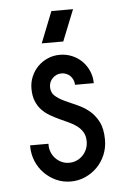

<svg xmlns="http://www.w3.org/2000/svg" viewBox="-47 -630 445 673"><g transform="rotate(-5 175.5 -293.5)"><path d="M175.3 -373Q157.2 -373 144.3 -360.1Q131.3 -347.2 131.3 -329.1Q131.3 -309.1 144.3 -297.6Q157.2 -286.1 176.8 -276.9Q196.3 -267.6 219.2 -257.8Q242.2 -248 261.7 -232.4Q281.2 -216.8 294.2 -191.9Q307.1 -167 307.1 -127.9Q307.1 -100.1 296.9 -75.4Q286.6 -50.8 268.6 -32.5Q250.5 -14.2 226.6 -3.4Q202.6 7.3 175.3 7.3Q147.9 7.3 124.3 -3.4Q100.6 -14.2 82.5 -32.5Q64.5 -50.8 54.2 -75.4Q43.9 -100.1 43.9 -127.9V-131.3H108.4V-127.9Q108.4 -113.3 113.5 -100.8Q118.7 -88.4 127.9 -78.9Q137.2 -69.3 149.2 -64Q161.1 -58.6 175.3 -58.6Q189.5 -58.6 201.7 -64Q213.9 -69.3 223.1 -78.9Q232.4 -88.4 237.5 -100.8Q242.7 -113.3 242.7 -127.9Q242.7 -147 235.1 -159.9Q227.5 -172.9 215.1 -182.4Q202.6 -191.9 186.8 -199.2Q170.9 -206.5 154.3 -214.1Q137.7 -221.7 121.8 -231Q106 -240.2 93.5 -253.2Q81.1 -266.1 73.5 -284.7Q65.9 -303.2 65.9 -329.1Q65.9 -351.6 74.5 -371.6Q83 -391.6 97.9 -406.5Q112.8 -421.4 132.6 -429.9Q152.3 -438.5 175.3 -438.5Q198.2 -438.5 218.3 -429.9Q238.3 -421.4 253.2 -406.5Q268.1 -391.6 276.6 -371.6Q285.2 -351.6 285.2 -329.1H219.2Q219.2 -337.9 215.8 -345.9Q212.4 -354 206.5 -360.1Q200.7 -366.2 192.6 -369.6Q184.6 -373 175.3 -373ZM159.2 -593.8H235.4L191.4 -483.9H115.7Z"/></g></svg>

Font: Aeronef
Style: Regular
Weight: 400
Designer: Peter Wiegel - CAT-Fonts Germany
Foundry: CAT-Fonts, Peter Wiegel
Version: Version 0.002